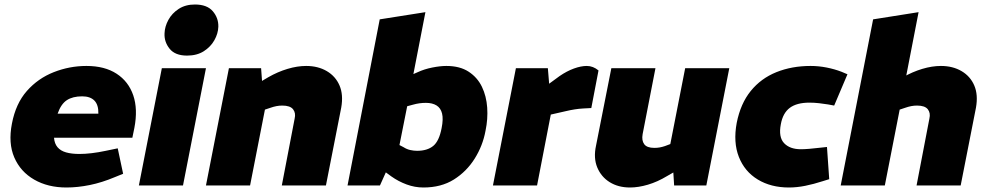

<svg xmlns="http://www.w3.org/2000/svg" viewBox="-20 -824 4384 853"><path d="M275 9Q193 9 132 -26Q71 -61 43.5 -124.5Q16 -188 33 -275Q50 -364 99.5 -420Q149 -476 219 -503.5Q289 -531 364 -531Q445 -531 498 -496.5Q551 -462 572 -400.5Q593 -339 577 -256L568 -212H220Q222 -186 235.5 -170Q249 -154 273.5 -147Q298 -140 333 -140Q358 -140 387.5 -143.5Q417 -147 450 -154L503 -165L527 -52L490 -37Q433 -13 379 -2Q325 9 275 9ZM236 -319H417Q418 -358 399.5 -377Q381 -396 345 -396Q303 -396 277 -379Q251 -362 236 -319Z M597 0 699 -521H895L793 0ZM811 -577Q758 -577 733.5 -607.5Q709 -638 711 -676Q712 -706 728 -735.5Q744 -765 774 -784.5Q804 -804 846 -804Q900 -804 925.5 -774Q951 -744 950 -705Q949 -675 932.5 -645.5Q916 -616 885.5 -596.5Q855 -577 811 -577Z M895 0 997 -521H1140L1147 -425L1106 -442L1172 -481Q1214 -505 1257.5 -518Q1301 -531 1340 -531Q1393 -531 1432 -508Q1471 -485 1488.5 -444Q1506 -403 1496 -346L1428 0H1232L1289 -297Q1295 -322 1282 -338.5Q1269 -355 1234 -355Q1221 -355 1208 -352.5Q1195 -350 1181 -345L1157 -337L1091 0Z M1861 9Q1823 9 1786.5 -4.5Q1750 -18 1719 -40L1678 -70L1750 -182L1773 -170Q1787 -161 1802.5 -157.5Q1818 -154 1833 -154Q1878 -154 1904.5 -175.5Q1931 -197 1942 -255Q1950 -295 1944 -319.5Q1938 -344 1919.5 -355.5Q1901 -367 1872 -367Q1857 -367 1843 -365Q1829 -363 1815 -359L1789 -352L1745 -131L1712 -98L1668 0H1524L1667 -738L1870 -770L1803 -425L1755 -468L1835 -503Q1865 -517 1900.5 -524Q1936 -531 1963 -531Q2023 -531 2062 -505.5Q2101 -480 2121 -438.5Q2141 -397 2144.5 -346Q2148 -295 2137 -243Q2125 -177 2089 -119.5Q2053 -62 1996.5 -26.5Q1940 9 1861 9Z M2170 0 2272 -521H2414L2422 -424L2380 -423L2466 -486Q2498 -508 2529.5 -519.5Q2561 -531 2587 -531Q2615 -531 2639 -511L2607 -344Q2588 -343 2570 -342Q2552 -341 2533 -338Q2514 -335 2493 -330L2427 -315L2366 0Z M2779 9Q2727 9 2689 -14.5Q2651 -38 2633.5 -80Q2616 -122 2628 -177L2696 -521H2892L2835 -228Q2830 -200 2842 -183.5Q2854 -167 2887 -167Q2900 -167 2911 -169Q2922 -171 2934 -175L2958 -184L3024 -521H3220L3118 0H2975L2969 -96L3005 -77L2944 -42Q2901 -16 2858.5 -3.5Q2816 9 2779 9Z M3485 9Q3405 9 3346.5 -26.5Q3288 -62 3262.5 -127Q3237 -192 3253 -278Q3270 -364 3315.5 -420Q3361 -476 3429.5 -503.5Q3498 -531 3581 -531Q3617 -531 3652.5 -524Q3688 -517 3719 -505L3745 -494L3686 -355L3659 -360Q3640 -363 3619 -365.5Q3598 -368 3576 -368Q3520 -368 3489 -345Q3458 -322 3449 -272Q3438 -215 3463.5 -188Q3489 -161 3538 -161Q3568 -161 3626 -168L3654 -171L3664 -28L3635 -19Q3595 -6 3557.5 1.5Q3520 9 3485 9Z M3715 0 3859 -738 4061 -770 3994 -425 3926 -442 3992 -481Q4034 -505 4077.5 -518Q4121 -531 4160 -531Q4213 -531 4252 -508Q4291 -485 4308.5 -444Q4326 -403 4316 -346L4248 0H4052L4109 -297Q4115 -322 4102 -338.5Q4089 -355 4054 -355Q4041 -355 4028 -352.5Q4015 -350 4001 -345L3977 -337L3911 0Z"/></svg>

Font: REM ExtraBold
Style: Italic
Weight: 800
Italic angle: -11°
Designer: Octavio Pardo
Foundry: Ashler Design
Version: Version 1.005;gftools[0.9.28]